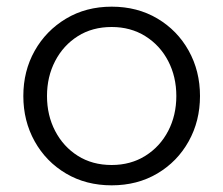

<svg xmlns="http://www.w3.org/2000/svg" viewBox="-20 -543 670 576"><path d="M315 13Q238 13 178 -22.5Q118 -58 84 -119Q50 -180 50 -255Q50 -330 84 -390.5Q118 -451 178 -487Q238 -523 315 -523Q392 -523 452 -487.5Q512 -452 546 -391Q580 -330 580 -255Q580 -180 546 -119Q512 -58 452 -22.5Q392 13 315 13ZM315 -48Q372 -48 416 -75.5Q460 -103 484.5 -150Q509 -197 509 -255Q509 -313 484.5 -360Q460 -407 416 -434.5Q372 -462 315 -462Q257 -462 213.5 -434.5Q170 -407 145.5 -360Q121 -313 121 -255Q121 -197 145.5 -150Q170 -103 213.5 -75.5Q257 -48 315 -48Z"/></svg>

Font: MuseoModerno Light
Style: Regular
Weight: 300
Designer: Pablo Cosgaya, Héctor Gatti, Marcela Romero, and the Authors of The MuseoModerno Project.
Foundry: Omnibus-Type Team
Version: Version 1.001